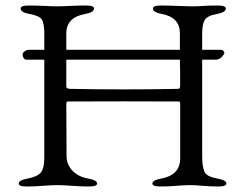

<svg xmlns="http://www.w3.org/2000/svg" viewBox="-20 -673 902 698"><path d="M634 -456H222H221V-359Q221 -350 235 -350Q432 -346 628 -350Q635 -350 635 -362Q635 -423 634 -456ZM715 -100Q716 -60 725.5 -45Q735 -30 770 -24Q803 -18 803 -6Q803 5 774 5Q745 5 717 2.5Q689 0 670 0Q650 0 621 2.5Q592 5 563 5Q534 5 534 -6Q534 -18 567 -24Q635 -37 635 -97V-297Q635 -304 630 -304Q431 -305 226 -304Q221 -304 221 -293Q221 -266 221.5 -206.5Q222 -147 222 -106Q222 -75 243.5 -52.5Q265 -30 300 -24Q333 -18 333 -6Q333 5 304 5Q276 5 242.5 2.5Q209 0 187 0Q167 0 136 2.5Q105 5 77 5Q48 5 48 -6Q48 -18 81 -24Q117 -31 129 -46.5Q141 -62 141 -99V-456H76Q70 -456 66 -462Q62 -468 62 -474Q62 -481 69.5 -486.5Q77 -492 86 -492H141V-551Q141 -588 132 -602Q123 -616 88 -622Q55 -628 55 -642Q55 -653 84 -653Q113 -653 141 -651.5Q169 -650 187 -650Q206 -650 235 -651.5Q264 -653 293 -653Q322 -653 322 -642Q322 -628 289 -622Q221 -610 221 -551V-492H224H634V-552Q634 -610 569 -622Q536 -628 536 -642Q536 -653 565 -653Q593 -653 626.5 -651.5Q660 -650 681 -650Q697 -650 720 -651.5Q743 -653 772 -653Q801 -653 801 -642Q801 -628 768 -622Q734 -616 724.5 -600.5Q715 -585 715 -552V-492H782Q788 -492 792.5 -487.5Q797 -483 795 -478Q783 -456 764 -456H715Z"/></svg>

Font: EB Garamond 12 All SC
Style: AllSC
Weight: 400
Version: Version 0.016 ; ttfautohint (v0.97) -l 8 -r 50 -G 200 -x 0 -